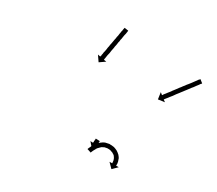

<svg xmlns="http://www.w3.org/2000/svg" viewBox="-89 -673 919 815"><g transform="rotate(15 371.0 -266.0)"><path d="M380 -553Q379 -551 378 -548Q377 -547 376.5 -545Q376 -543 375 -541Q372 -536 370 -532Q369 -529 367.5 -526.5Q366 -524 365 -521Q364 -518 362.5 -515Q361 -512 359 -509Q358 -505 356.5 -502Q355 -499 353 -496Q352 -492 350 -488.5Q348 -485 347 -482Q345 -479 343.5 -475.5Q342 -472 341 -469Q339 -465 337.5 -462Q336 -459 334 -455Q333 -452 331.5 -449Q330 -446 329 -443Q327 -440 326 -437.5Q325 -435 323 -432Q322 -430 321 -427.5Q320 -425 319 -423Q318 -421 317.5 -419.5Q317 -418 316 -416Q315 -415 314.5 -413.5Q314 -412 314 -411Q313 -410 313 -409L325 -404L294 -393L283 -424L295 -418Q295 -419 295 -420Q296 -421 296.5 -422Q297 -423 298 -424Q298 -426 299 -428Q300 -430 301 -431Q302 -434 303 -436Q304 -438 305 -441Q307 -443 308 -446Q309 -449 311 -452Q312 -455 313.5 -458Q315 -461 316 -464Q318 -467 319.5 -470.5Q321 -474 322 -477Q324 -480 325.5 -483.5Q327 -487 329 -491Q330 -494 332 -497.5Q334 -501 335 -504Q337 -507 338.5 -510.5Q340 -514 341 -517Q343 -520 344.5 -523Q346 -526 347 -529Q348 -532 349.5 -535Q351 -538 352 -540Q353 -543 354 -545Q355 -547 357 -550Q357 -551 358 -553Q359 -555 360 -557Q360 -558 361 -559Q362 -560 362 -561Q363 -562 363 -563L381 -555Q380 -553 380 -553ZM741 -419Q740 -419 736 -416Q734 -414 729 -410Q727 -409 725 -407Q723 -405 721 -404Q718 -402 715.5 -399.5Q713 -397 710 -395Q707 -393 704 -391Q701 -389 698 -386Q695 -384 692 -381.5Q689 -379 685 -376Q682 -374 679 -371.5Q676 -369 672 -366Q669 -364 666 -361.5Q663 -359 659 -356Q656 -354 653 -351.5Q650 -349 647 -347Q644 -344 641 -342Q638 -340 635 -337Q632 -335 629.5 -333Q627 -331 624 -329Q620 -326 615 -322Q613 -321 611.5 -319.5Q610 -318 608 -317Q607 -316 606 -315Q605 -314 604 -314Q603 -313 602 -312L610 -302L578 -306L582 -339L590 -328Q590 -328 592 -329Q593 -330 594 -331Q595 -332 596 -333Q598 -334 599.5 -335.5Q601 -337 603 -338Q606 -340 612 -345Q615 -347 617.5 -349Q620 -351 623 -353Q626 -356 628.5 -358Q631 -360 634 -362Q638 -365 641 -367.5Q644 -370 647 -372Q650 -375 653.5 -377.5Q657 -380 660 -382Q663 -385 666.5 -387.5Q670 -390 673 -392Q676 -395 679.5 -397.5Q683 -400 686 -402Q689 -404 692 -406.5Q695 -409 698 -411Q703 -415 708 -419Q711 -421 713 -423Q715 -425 717 -426Q719 -428 720.5 -429Q722 -430 724 -432Q725 -432 726.5 -433Q728 -434 729 -435Q730 -436 730 -436L742 -420Q742 -420 741.5 -420Q741 -420 741 -419ZM385 -70Q385 -70 385 -70Q386 -71 385 -69Q385 -68 384 -67Q384 -66 384 -66Q384 -65 383.5 -65Q383 -65 383 -64Q383 -63 383 -62Q382 -62 382 -61.5Q382 -61 382 -60Q382 -60 381 -58Q381 -57 381 -57Q380 -56 380 -55Q380 -54 379 -53Q379 -53 379 -52Q379 -51 379 -51Q378 -49 378 -50Q378 -50 378 -50L391 -46L361 -32L347 -61L359 -57Q359 -57 359 -57Q359 -57 359 -57Q360 -57 360 -58Q360 -58 360 -59Q360 -59 361 -60Q361 -60 361 -61Q361 -62 362 -63Q362 -63 362 -65Q363 -66 363 -67Q363 -68 364 -69Q364 -69 364 -71Q365 -71 365 -72Q365 -73 365 -73.5Q365 -74 366 -74Q366 -74 366 -75Q366 -76 366 -76Q366 -77 367 -77Q367 -77 367 -77L386 -71Q385 -70 385 -70Q385 -70 385 -70ZM345 -27Q345 -27 345 -27Q345 -27 345 -27Q345 -27 345 -27Q345 -27 345 -27Q347 -29 349 -32Q349 -32 349 -32Q349 -32 349 -32Q349 -32 349 -32Q349 -32 349 -32Q352 -35 355 -39Q355 -39 355 -39Q355 -39 355 -39Q355 -39 355 -39.5Q355 -40 355 -40Q359 -44 364 -48Q364 -48 364 -48Q364 -48 364 -48Q364 -49 364 -49Q364 -49 364 -49Q369 -53 375 -58Q375 -58 375.5 -58Q376 -58 376 -58Q376 -58 376 -58Q376 -58 376 -58Q383 -63 391 -66Q391 -66 391 -66Q391 -66 391 -66Q391 -66 391 -66Q391 -66 391 -66Q400 -70 409 -71Q409 -71 409.5 -71Q410 -71 410 -71Q410 -71 410 -71Q410 -71 410 -71Q420 -71 430 -70Q430 -70 430 -69.5Q430 -69 430 -69Q430 -69 430.5 -69Q431 -69 431 -69Q440 -67 448 -63Q448 -63 448 -63Q448 -63 448 -63Q448 -63 448.5 -63Q449 -63 449 -63Q457 -58 464 -52Q464 -52 464 -52Q464 -52 464 -52Q464 -52 464 -52Q464 -52 464 -52Q471 -45 475 -38Q475 -38 475.5 -37.5Q476 -37 476 -37Q476 -37 476 -37Q476 -37 476 -37Q480 -29 482 -22Q482 -22 482 -21.5Q482 -21 482 -21Q482 -21 482 -21Q482 -21 482 -21Q483 -14 483 -7Q483 -7 483 -7Q483 -7 483 -7Q483 -7 483 -7Q483 -7 483 -7Q482 -2 482 3Q482 3 482 3Q482 3 482 3Q482 3 482 3Q482 3 482 3Q481 7 480 9Q480 9 480 9Q480 9 480 9Q480 9 480 9.5Q480 10 480 10Q480 11 480 12L492 15L464 31L448 3L460 6Q461 6 461 5Q461 5 461 5Q461 5 461 5Q461 5 461 5Q461 5 461 5Q461 3 462 0Q462 0 462 0Q462 0 462 0Q462 0 462 0Q462 0 462 0Q462 -4 463 -8Q463 -8 463 -8Q463 -8 463 -8Q463 -8 463 -8Q463 -8 463 -8Q463 -13 462 -18Q462 -18 462 -18Q462 -18 462 -17Q462 -17 462 -17Q462 -17 462 -17Q461 -22 458 -28Q458 -28 458 -28Q458 -28 458 -28Q458 -27 458.5 -27Q459 -27 459 -27Q455 -33 450 -37Q450 -37 450 -37Q450 -37 451 -37Q451 -37 451 -37Q451 -37 451 -37Q445 -41 439 -45Q439 -45 439 -45Q439 -45 439 -45Q439 -45 439.5 -45Q440 -45 440 -45Q433 -48 425 -50Q425 -50 425 -50Q425 -50 426 -50Q426 -50 426 -50Q426 -50 426 -50Q418 -51 411 -51Q411 -51 411.5 -51Q412 -51 412 -51Q412 -51 412 -51Q412 -51 412 -51Q405 -50 398 -48Q398 -48 398 -48Q398 -48 399 -48Q399 -48 399 -48Q399 -48 399 -48Q392 -45 387 -41Q387 -41 387 -41Q387 -41 387 -41Q387 -42 387 -42Q387 -42 387 -42Q382 -38 377 -34Q377 -34 377 -34Q377 -34 377 -34Q377 -34 377.5 -34Q378 -34 378 -34Q374 -30 370 -26Q370 -26 370 -26Q370 -26 370 -26Q370 -26 370 -26Q370 -26 370 -26Q367 -23 365 -20Q365 -20 365 -20Q365 -20 365 -20Q365 -20 365 -20Q365 -20 365 -20Q363 -18 362 -16Q362 -16 362 -16Q362 -16 362 -16Q362 -16 362 -16Q362 -16 362 -16Q362 -15 361 -14L344 -25Q345 -26 345 -27Z"/></g></svg>

Font: FRB American Cursive Just Arrows Light
Style: Italic
Weight: 300
Italic angle: -25°
Version: Version 2.0;Modular Font Editor K font №1